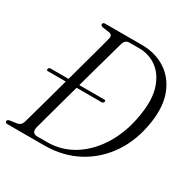

<svg xmlns="http://www.w3.org/2000/svg" viewBox="-158 -844 973 989"><g transform="rotate(30 328.0 -350.0)"><path d="M-0.5 -10Q-0.5 -19.5 13.5 -22.5L49.5 -27.5Q65 -29.5 73.2 -36.8Q81.5 -44 86 -60.5Q93.5 -87 105.8 -130.8Q118 -174.5 133 -228.8Q148 -283 163.5 -340.5H57Q47.5 -340.5 50 -350Q52.5 -359.5 62.5 -359.5H169Q184.5 -416.5 199.5 -471.2Q214.5 -526 226.8 -570.8Q239 -615.5 246 -643.5Q252.5 -667.5 229 -672L190 -677.5Q176.5 -680.5 176.5 -689Q176.5 -700 190.5 -700H409.5Q488.5 -700 548.2 -662Q608 -624 636.5 -552.8Q665 -481.5 650 -381Q633 -265 575.5 -179.5Q518 -94 429.8 -47Q341.5 0 231.5 0H11.5Q-0.5 0 -0.5 -10ZM236 -22Q323 -22 395.5 -68.2Q468 -114.5 517.2 -197Q566.5 -279.5 583 -389Q598 -484 576.5 -548.2Q555 -612.5 509.5 -645.2Q464 -678 406.5 -678H346Q321.5 -678 313 -647.5Q305.5 -620 292.8 -574.8Q280 -529.5 264.5 -473.8Q249 -418 233 -359.5H382Q391.5 -359.5 389 -350Q386.5 -340.5 376.5 -340.5H228Q212 -284 197.5 -230.5Q183 -177 171 -133.5Q159 -90 152 -63.5Q141.5 -22 178 -22Z"/></g></svg>

Font: Fraunces 144pt Soft Light
Style: Italic
Weight: 300
Italic angle: -16°
Version: Version 1.000;[b76b70a41]